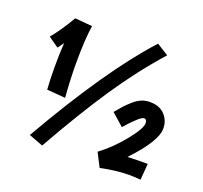

<svg xmlns="http://www.w3.org/2000/svg" viewBox="-121 -806 1034 977"><g transform="rotate(20 396.5 -318.0)"><path d="M198 23 121 -6Q371 -442 575 -666L639 -626Q523 -496 420 -342Q317 -188 198 23ZM101 -472 45 -511Q89 -564 135 -643L229 -635Q217 -561 217 -429Q217 -347 225 -245L125 -253Q121 -308 121 -377Q121 -450 125 -505ZM547 -204 481 -262Q503 -288 514.5 -301Q526 -314 548.5 -334.5Q571 -355 593 -364Q615 -373 638 -373Q691 -373 719.5 -342.5Q748 -312 748 -268Q748 -200 626 -71Q660 -73 735 -73L728 15Q695 12 666 12Q597 12 512 30L474 -44Q540 -93 597 -163.5Q654 -234 654 -263Q654 -285 638 -285Q619 -285 547 -204Z"/></g></svg>

Font: Boogaloo
Style: Regular
Weight: 400
Designer: John Vargas Beltran
Foundry: John Vargas Beltran
Version: Version 1.001